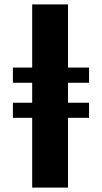

<svg xmlns="http://www.w3.org/2000/svg" viewBox="-20 -851 462 871"><path d="M126 0V-316.5H38.5V-385H126V-475.5H38.5V-544.5H126V-831H288.5V-544.5H384V-475.5H288.5V-385H384V-316.5H288.5V0Z"/></svg>

Font: Merriweather 24pt Black
Style: Regular
Weight: 900
Designer: Eben Sorkin
Foundry: Eben Sorkin
Version: Version 2.100